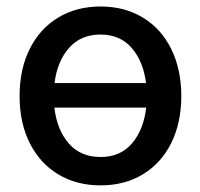

<svg xmlns="http://www.w3.org/2000/svg" viewBox="-20 -557 614 588"><path d="M40 -262.7Q40 -344.7 70.8 -406.7Q101.6 -468.8 157.7 -502.9Q213.9 -537.1 288.1 -537.1Q361.8 -537.1 418 -502.9Q474.1 -468.8 504.6 -406.5Q535.2 -344.2 535.2 -262.7Q535.2 -181.2 504.6 -119.4Q474.1 -57.6 418 -23.4Q361.8 10.7 288.1 10.7Q213.9 10.7 157.7 -23.4Q101.6 -57.6 70.8 -119.4Q40 -181.2 40 -262.7ZM427.7 -227.5H146.5Q154.3 -159.7 190.4 -117.9Q226.6 -76.2 288.1 -76.2Q348.6 -76.2 384.3 -117.9Q419.9 -159.7 427.7 -227.5ZM427.2 -302.7Q418.9 -369.1 383.3 -410.2Q347.7 -451.2 288.1 -451.2Q227.5 -451.2 191.4 -410.2Q155.3 -369.1 147 -302.7Z"/></svg>

Font: Pretendard JP Medium
Style: Regular
Weight: 500
Designer: Base glyphs from Inter by Rasmus Andersson; Hangeul glyphs from Noto Sans CJK(Source Han Sans) by Jang Soo-young and Kan
Foundry: Kil Hyung-jin
Version: Version 1.309